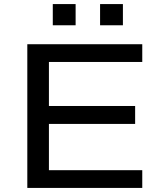

<svg xmlns="http://www.w3.org/2000/svg" viewBox="-20 -922 789 942"><path d="M114 0V-705H678V-618H220V-402H643V-314H220V-87H678V0ZM471 -798V-902H583V-798ZM239 -798V-902H351V-798Z"/></svg>

Font: Nunito Sans 10pt Expanded Medium
Style: Regular
Weight: 500
Width: 7
Designer: Vernon Adams
Foundry: Vernon Adams
Version: Version 3.101;gftools[0.9.27]